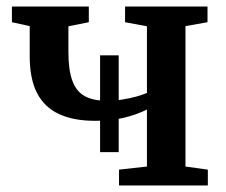

<svg xmlns="http://www.w3.org/2000/svg" viewBox="-20 -568 691 588"><path d="M344.5 0V-48.5L430 -58V-232.5Q402.5 -218.5 362.8 -208.2Q323 -198 271 -198Q205 -198 160.5 -218.8Q116 -239.5 93.5 -283Q71 -326.5 71 -395V-488L16.5 -500V-548H252V-500L189.5 -487.5V-409Q189.5 -353 201.8 -320.2Q214 -287.5 239.8 -273.5Q265.5 -259.5 306.5 -259.5Q331 -259.5 354.8 -263.2Q378.5 -267 398.2 -272.5Q418 -278 430 -283.5V-487.5L363 -500V-548H615.5V-500L548 -488V-58L616.5 -48.5V0ZM286.5 -102V-398.5H343.5V-102Z"/></svg>

Font: Merriweather 36pt SemiBold
Style: Regular
Weight: 600
Version: Version 2.100